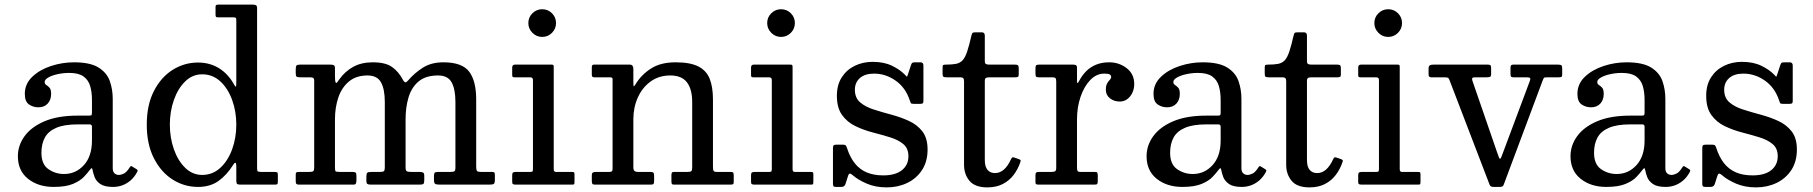

<svg xmlns="http://www.w3.org/2000/svg" viewBox="-20 -800 7856 832"><path d="M57.5 -123Q57.5 -60 101.8 -25Q146 10 212.5 10Q265.5 10 296.5 -3.2Q327.5 -16.5 343.5 -33.5Q359.5 -50.5 367.5 -61.5Q374.5 -71 377.2 -71Q380 -71 381.5 -62Q383.5 -50 389.8 -33Q396 -16 414.2 -3Q432.5 10 470 10H470.5Q491 10 510.2 3Q529.5 -4 546.2 -18.5Q563 -33 574.5 -55Q577 -60 576.2 -62.2Q575.5 -64.5 571.5 -67L553.5 -78Q550 -81 547.2 -80Q544.5 -79 542 -74.5Q529 -54 517 -48Q505 -42 494.5 -42Q484 -42 476.2 -49Q468.5 -56 468.5 -71V-372Q468.5 -412.5 455.8 -448.8Q443 -485 406.8 -507.5Q370.5 -530 300.5 -530Q250 -530 201 -514Q152 -498 119.8 -467.2Q87.5 -436.5 87.5 -393Q87.5 -360 105.5 -347.5Q123.5 -335 146.5 -335Q172 -335 186.8 -351.2Q201.5 -367.5 201.5 -393Q201.5 -412.5 194.5 -420Q187.5 -427.5 180.5 -431.8Q173.5 -436 173.5 -445Q173.5 -455 189 -464Q204.5 -473 229 -478.5Q253.5 -484 280.5 -484Q320.5 -484 341.8 -468.8Q363 -453.5 370.8 -427Q378.5 -400.5 378.5 -367V-312Q378.5 -303 376.2 -301Q374 -299 365.5 -299H316.5Q230.5 -299 173 -274.5Q115.5 -250 86.5 -210Q57.5 -170 57.5 -123ZM159.5 -138Q159.5 -176.5 174.5 -204Q189.5 -231.5 224 -246.2Q258.5 -261 316.5 -261H368.5Q378.5 -261 378.5 -251V-191Q378.5 -123 343.5 -84.5Q308.5 -46 257.5 -46Q220 -46 189.8 -67Q159.5 -88 159.5 -138Z M716 -260Q716 -317 733.5 -366.8Q751 -416.5 782.5 -447.2Q814 -478 856 -478Q901.5 -478 934.8 -447.2Q968 -416.5 986 -366.8Q1004 -317 1004 -260Q1004 -203 986 -153.2Q968 -103.5 934.8 -72.8Q901.5 -42 856 -42Q814 -42 782.5 -72.8Q751 -103.5 733.5 -153.2Q716 -203 716 -260ZM616 -260Q616 -175 646.8 -114.5Q677.5 -54 728 -22Q778.5 10 838 10Q890 10 926 -15.2Q962 -40.5 991 -86.5Q998 -97 1001 -94.2Q1004 -91.5 1004 -78.5V-18Q1004 -7 1007 -3.5Q1010 0 1021 0H1171Q1180 0 1182 -2.5Q1184 -5 1184 -14.5V-42Q1184 -51.5 1180.8 -53.2Q1177.5 -55 1168 -55H1111.5Q1100.5 -55 1097.2 -57.5Q1094 -60 1094 -71V-765Q1094 -775 1089 -777.5Q1084 -780 1074.5 -780H925.5Q920 -780 917 -778.2Q914 -776.5 914 -770.5V-737.5Q914 -731 915.5 -728Q917 -725 923 -725H988Q998 -725 1001 -723.2Q1004 -721.5 1004 -711.5V-446.5Q1004 -426.5 1002.2 -424.8Q1000.5 -423 995 -432.5Q970 -478.5 930 -503.8Q890 -529 838 -529Q778.5 -529 728 -497.2Q677.5 -465.5 646.8 -405.2Q616 -345 616 -260Z M1261.5 -15Q1261.5 -6 1264.5 -3Q1267.5 0 1275.5 0H1512.5Q1520.5 0 1522.5 -5.5Q1524.5 -11 1524.5 -18V-38Q1524.5 -49.5 1520.8 -52.2Q1517 -55 1506.5 -55H1452.5Q1437 -55 1434.2 -57.8Q1431.5 -60.5 1431.5 -76V-283Q1431.5 -334.5 1446.2 -377.8Q1461 -421 1492.2 -447Q1523.5 -473 1572.5 -473Q1614.5 -473 1631 -443.2Q1647.5 -413.5 1647.5 -358V-75Q1647.5 -61.5 1643.5 -58.2Q1639.5 -55 1625.5 -55H1588.5Q1574.5 -55 1571 -50.8Q1567.5 -46.5 1567.5 -32V-17Q1567.5 -6 1571.8 -3Q1576 0 1586.5 0H1799.5Q1812.5 0 1815.5 -4Q1818.5 -8 1818.5 -20V-38Q1818.5 -50 1813 -52.5Q1807.5 -55 1796.5 -55H1761.5Q1749 -55 1743.2 -57.5Q1737.5 -60 1737.5 -74V-283Q1737.5 -334.5 1750.2 -377.8Q1763 -421 1793.8 -447Q1824.5 -473 1878.5 -473Q1920.5 -473 1937 -443.2Q1953.5 -413.5 1953.5 -358V-75Q1953.5 -61 1949.2 -58Q1945 -55 1930.5 -55H1878.5Q1867 -55 1863.8 -51.5Q1860.5 -48 1860.5 -36V-22Q1860.5 -6.5 1865.8 -3.2Q1871 0 1885.5 0H2101.5Q2116 0 2120.2 -3.5Q2124.5 -7 2124.5 -22V-41Q2124.5 -48.5 2122.5 -51.8Q2120.5 -55 2113.5 -55H2064.5Q2050.5 -55 2047 -59.2Q2043.5 -63.5 2043.5 -77V-369Q2043.5 -449.5 2012.8 -489.8Q1982 -530 1901.5 -530Q1849 -530 1812.8 -507Q1776.5 -484 1748.5 -451.5Q1742 -444 1737.2 -443.2Q1732.5 -442.5 1725.5 -455Q1707 -490 1678.5 -510Q1650 -530 1595.5 -530Q1545.5 -530 1510 -510Q1474.5 -490 1451.5 -457.5Q1445.5 -448.5 1441 -443.2Q1436.5 -438 1434 -443.8Q1431.5 -449.5 1431.5 -473V-503Q1431.5 -514.5 1427 -517.2Q1422.5 -520 1411.5 -520H1280.5Q1268 -520 1264.8 -516Q1261.5 -512 1261.5 -499V-483Q1261.5 -471 1265.2 -468Q1269 -465 1281.5 -465H1322.5Q1332.5 -465 1337 -462.5Q1341.5 -460 1341.5 -449V-74Q1341.5 -61.5 1337.5 -58.2Q1333.5 -55 1320.5 -55H1274.5Q1267.5 -55 1264.5 -53Q1261.5 -51 1261.5 -44Z M2269.5 -700Q2269.5 -675.5 2287.2 -657.8Q2305 -640 2329.5 -640Q2354.5 -640 2372 -657.8Q2389.5 -675.5 2389.5 -700Q2389.5 -725 2372 -742.5Q2354.5 -760 2329.5 -760Q2305 -760 2287.2 -742.5Q2269.5 -725 2269.5 -700ZM2277.5 -465Q2289.5 -465 2289.5 -453V-69Q2289.5 -61 2288 -58Q2286.5 -55 2278 -55H2216Q2207 -55 2203.2 -52.5Q2199.5 -50 2199.5 -40V-12Q2199.5 -4 2203 -2Q2206.5 0 2215 0H2460Q2467 0 2468.2 -2.5Q2469.5 -5 2469.5 -12V-45Q2469.5 -52 2467 -53.5Q2464.5 -55 2457.5 -55H2390Q2384 -55 2381.8 -57.8Q2379.5 -60.5 2379.5 -67V-509.5Q2379.5 -516 2377.8 -518Q2376 -520 2370 -520H2211.5Q2199.5 -520 2199.5 -507V-477Q2199.5 -469.5 2201 -467.2Q2202.5 -465 2210 -465Z M2622.5 -465Q2628.5 -465 2631.5 -463.5Q2634.5 -462 2634.5 -456.5V-69Q2634.5 -59.5 2631 -57.2Q2627.5 -55 2617.5 -55H2562.5Q2553 -55 2548.8 -52.2Q2544.5 -49.5 2544.5 -39V-16Q2544.5 -6.5 2547 -3.2Q2549.5 0 2558.5 0H2800.5Q2809 0 2811.8 -3Q2814.5 -6 2814.5 -15V-38Q2814.5 -49 2810.8 -52Q2807 -55 2797 -55H2745.5Q2734 -55 2729.2 -59.5Q2724.5 -64 2724.5 -75.5V-283Q2724.5 -334.5 2744 -377.8Q2763.5 -421 2799.5 -447Q2835.5 -473 2884.5 -473Q2934 -473 2956.8 -443.2Q2979.5 -413.5 2979.5 -358V-74.5Q2979.5 -61.5 2975.5 -58.2Q2971.5 -55 2959.5 -55H2902Q2894 -55 2891.8 -52Q2889.5 -49 2889.5 -40.5V-15.5Q2889.5 -7.5 2891 -3.8Q2892.5 0 2900.5 0H3144Q3152.5 0 3156 -1.5Q3159.5 -3 3159.5 -11V-40Q3159.5 -48.5 3157.2 -51.8Q3155 -55 3146.5 -55H3087.5Q3074.5 -55 3072 -59.8Q3069.5 -64.5 3069.5 -77.5V-369Q3069.5 -422.5 3055.5 -458.2Q3041.5 -494 3006.2 -512Q2971 -530 2907.5 -530Q2842.5 -530 2800.5 -502.8Q2758.5 -475.5 2734.5 -435.5Q2729.5 -427.5 2727 -426Q2724.5 -424.5 2724.5 -444V-502.5Q2724.5 -509.5 2721 -514.8Q2717.5 -520 2709 -520H2554Q2548.5 -520 2546.5 -517.2Q2544.5 -514.5 2544.5 -508.5V-477.5Q2544.5 -471 2546.5 -468Q2548.5 -465 2555 -465Z M3304.5 -700Q3304.5 -675.5 3322.2 -657.8Q3340 -640 3364.5 -640Q3389.5 -640 3407 -657.8Q3424.5 -675.5 3424.5 -700Q3424.5 -725 3407 -742.5Q3389.5 -760 3364.5 -760Q3340 -760 3322.2 -742.5Q3304.5 -725 3304.5 -700ZM3312.5 -465Q3324.5 -465 3324.5 -453V-69Q3324.5 -61 3323 -58Q3321.5 -55 3313 -55H3251Q3242 -55 3238.2 -52.5Q3234.5 -50 3234.5 -40V-12Q3234.5 -4 3238 -2Q3241.5 0 3250 0H3495Q3502 0 3503.2 -2.5Q3504.5 -5 3504.5 -12V-45Q3504.5 -52 3502 -53.5Q3499.5 -55 3492.5 -55H3425Q3419 -55 3416.8 -57.8Q3414.5 -60.5 3414.5 -67V-509.5Q3414.5 -516 3412.8 -518Q3411 -520 3405 -520H3246.5Q3234.5 -520 3234.5 -507V-477Q3234.5 -469.5 3236 -467.2Q3237.5 -465 3245 -465Z M3922.5 -364.5Q3925 -357 3926.8 -353.5Q3928.5 -350 3939 -350H3967Q3975.5 -350 3978.5 -352.2Q3981.5 -354.5 3981.5 -362.5V-516Q3981.5 -530 3968.5 -530H3946Q3936.5 -530 3933.5 -528Q3930.5 -526 3928 -519L3915 -479.5Q3911 -466 3909.2 -468Q3907.5 -470 3899.5 -478Q3879.5 -498.5 3845 -515.2Q3810.5 -532 3761.5 -532Q3719 -532 3683.8 -514.8Q3648.5 -497.5 3627.5 -464.8Q3606.5 -432 3606.5 -385Q3606.5 -332.5 3629 -301.5Q3651.5 -270.5 3686.8 -253.5Q3722 -236.5 3761.5 -226.2Q3801 -216 3836.2 -205.2Q3871.5 -194.5 3894 -176Q3916.5 -157.5 3916.5 -123Q3916.5 -85 3888.2 -62.5Q3860 -40 3807.5 -40Q3766 -40 3735.5 -53Q3705 -66 3684 -92.5Q3663 -119 3650 -159.5Q3648 -165.5 3645.2 -169.2Q3642.5 -173 3634 -173H3603.5Q3595 -173 3592.2 -169.8Q3589.5 -166.5 3589.5 -157.5V-3.5Q3589.5 4 3592 7Q3594.5 10 3602 10H3625Q3633 10 3637.2 6.8Q3641.5 3.5 3643.5 -2L3655 -38Q3658.5 -48 3663 -47.8Q3667.5 -47.5 3675.5 -40.5Q3698.5 -20.5 3736.2 -4.2Q3774 12 3822.5 12Q3871 12 3911.2 -7.2Q3951.5 -26.5 3975.5 -63.2Q3999.5 -100 3999.5 -152Q3999.5 -201.5 3976.8 -230.8Q3954 -260 3918.2 -276.2Q3882.5 -292.5 3842.2 -303.2Q3802 -314 3766 -325.5Q3730 -337 3707.2 -356.5Q3684.5 -376 3684.5 -411Q3684.5 -442.5 3706.2 -461.8Q3728 -481 3767.5 -481Q3818 -481 3861.2 -450.5Q3904.5 -420 3922.5 -364.5Z M4401.5 -97.5Q4404 -104 4401.8 -106.5Q4399.5 -109 4393.5 -111L4377.5 -116.5Q4369.5 -119.5 4366.8 -118Q4364 -116.5 4360.5 -109Q4347.5 -80.5 4330.2 -65.2Q4313 -50 4291.5 -50Q4271.5 -50 4259.5 -63.5Q4247.5 -77 4247.5 -107V-448.5Q4247.5 -460 4252.5 -462.5Q4257.5 -465 4268 -465H4378Q4387 -465 4390.8 -466.8Q4394.5 -468.5 4394.5 -477.5V-503.5Q4394.5 -514 4391.2 -517Q4388 -520 4378 -520H4267Q4257.5 -520 4252.5 -522.5Q4247.5 -525 4247.5 -535.5V-645.5Q4247.5 -660 4234.5 -660H4207.5Q4196.5 -660 4194 -657Q4191.5 -654 4189.5 -645.5Q4179.5 -602 4171 -576.5Q4162.5 -551 4151.5 -539Q4140.5 -527 4123.5 -523.5Q4106.5 -520 4079.5 -520Q4070 -520 4067.2 -518.2Q4064.5 -516.5 4064.5 -507V-480Q4064.5 -470 4068 -467.5Q4071.5 -465 4082 -465H4141.5Q4150.5 -465 4154 -461Q4157.5 -457 4157.5 -448V-86Q4157.5 -45 4181 -16.5Q4204.5 12 4258.5 12Q4297.5 12 4325.8 -2.8Q4354 -17.5 4372.8 -42.5Q4391.5 -67.5 4401.5 -97.5Z M4557 -446V-72.5Q4557 -61.5 4552.5 -58.2Q4548 -55 4536.5 -55H4481Q4473.5 -55 4470.2 -52.2Q4467 -49.5 4467 -41V-9.5Q4467 -3 4470.8 -1.5Q4474.5 0 4481 0H4724Q4732.5 0 4734.8 -3.2Q4737 -6.5 4737 -15.5V-38Q4737 -47.5 4735.2 -51.2Q4733.5 -55 4724 -55H4663Q4651.5 -55 4649.2 -59.5Q4647 -64 4647 -75.5V-283Q4647 -334.5 4662.2 -379.8Q4677.5 -425 4704.2 -453Q4731 -481 4765 -481Q4783 -481 4789 -477.2Q4795 -473.5 4795 -466Q4795 -460 4789.2 -454.2Q4783.5 -448.5 4777.8 -438.8Q4772 -429 4772 -411Q4772 -388 4789.8 -374Q4807.5 -360 4833 -360Q4850.5 -360 4864.5 -370.2Q4878.5 -380.5 4886.8 -397.8Q4895 -415 4895 -436Q4895 -479.5 4862 -504.8Q4829 -530 4787 -530Q4754.5 -530 4729.8 -519.8Q4705 -509.5 4687.2 -491.8Q4669.5 -474 4657.5 -451.5Q4651 -439 4649 -440Q4647 -441 4647 -453.5V-506Q4647 -515.5 4642.2 -517.8Q4637.5 -520 4629 -520H4483Q4472.5 -520 4469.8 -516.5Q4467 -513 4467 -502.5V-484Q4467 -473 4469 -469Q4471 -465 4482 -465H4539Q4550.5 -465 4553.8 -461.5Q4557 -458 4557 -446Z M4948.5 -123Q4948.5 -60 4992.8 -25Q5037 10 5103.5 10Q5156.5 10 5187.5 -3.2Q5218.5 -16.5 5234.5 -33.5Q5250.5 -50.5 5258.5 -61.5Q5265.5 -71 5268.2 -71Q5271 -71 5272.5 -62Q5274.5 -50 5280.8 -33Q5287 -16 5305.2 -3Q5323.5 10 5361 10H5361.5Q5382 10 5401.2 3Q5420.5 -4 5437.2 -18.5Q5454 -33 5465.5 -55Q5468 -60 5467.2 -62.2Q5466.5 -64.5 5462.5 -67L5444.5 -78Q5441 -81 5438.2 -80Q5435.5 -79 5433 -74.5Q5420 -54 5408 -48Q5396 -42 5385.5 -42Q5375 -42 5367.2 -49Q5359.5 -56 5359.5 -71V-372Q5359.5 -412.5 5346.8 -448.8Q5334 -485 5297.8 -507.5Q5261.5 -530 5191.5 -530Q5141 -530 5092 -514Q5043 -498 5010.8 -467.2Q4978.5 -436.5 4978.5 -393Q4978.5 -360 4996.5 -347.5Q5014.5 -335 5037.5 -335Q5063 -335 5077.8 -351.2Q5092.5 -367.5 5092.5 -393Q5092.5 -412.5 5085.5 -420Q5078.5 -427.5 5071.5 -431.8Q5064.5 -436 5064.5 -445Q5064.5 -455 5080 -464Q5095.5 -473 5120 -478.5Q5144.5 -484 5171.5 -484Q5211.5 -484 5232.8 -468.8Q5254 -453.5 5261.8 -427Q5269.5 -400.5 5269.5 -367V-312Q5269.5 -303 5267.2 -301Q5265 -299 5256.5 -299H5207.5Q5121.5 -299 5064 -274.5Q5006.5 -250 4977.5 -210Q4948.5 -170 4948.5 -123ZM5050.5 -138Q5050.5 -176.5 5065.5 -204Q5080.5 -231.5 5115 -246.2Q5149.5 -261 5207.5 -261H5259.5Q5269.5 -261 5269.5 -251V-191Q5269.5 -123 5234.5 -84.5Q5199.5 -46 5148.5 -46Q5111 -46 5080.8 -67Q5050.5 -88 5050.5 -138Z M5797.5 -97.5Q5800 -104 5797.8 -106.5Q5795.5 -109 5789.5 -111L5773.5 -116.5Q5765.5 -119.5 5762.8 -118Q5760 -116.5 5756.5 -109Q5743.5 -80.5 5726.2 -65.2Q5709 -50 5687.5 -50Q5667.5 -50 5655.5 -63.5Q5643.5 -77 5643.5 -107V-448.5Q5643.5 -460 5648.5 -462.5Q5653.5 -465 5664 -465H5774Q5783 -465 5786.8 -466.8Q5790.5 -468.5 5790.5 -477.5V-503.5Q5790.5 -514 5787.2 -517Q5784 -520 5774 -520H5663Q5653.5 -520 5648.5 -522.5Q5643.5 -525 5643.5 -535.5V-645.5Q5643.5 -660 5630.5 -660H5603.5Q5592.5 -660 5590 -657Q5587.5 -654 5585.5 -645.5Q5575.5 -602 5567 -576.5Q5558.5 -551 5547.5 -539Q5536.5 -527 5519.5 -523.5Q5502.5 -520 5475.5 -520Q5466 -520 5463.2 -518.2Q5460.5 -516.5 5460.5 -507V-480Q5460.5 -470 5464 -467.5Q5467.5 -465 5478 -465H5537.5Q5546.5 -465 5550 -461Q5553.5 -457 5553.5 -448V-86Q5553.5 -45 5577 -16.5Q5600.5 12 5654.5 12Q5693.5 12 5721.8 -2.8Q5750 -17.5 5768.8 -42.5Q5787.5 -67.5 5797.5 -97.5Z M5935.5 -700Q5935.5 -675.5 5953.2 -657.8Q5971 -640 5995.5 -640Q6020.5 -640 6038 -657.8Q6055.5 -675.5 6055.5 -700Q6055.5 -725 6038 -742.5Q6020.5 -760 5995.5 -760Q5971 -760 5953.2 -742.5Q5935.5 -725 5935.5 -700ZM5943.5 -465Q5955.5 -465 5955.5 -453V-69Q5955.5 -61 5954 -58Q5952.5 -55 5944 -55H5882Q5873 -55 5869.2 -52.5Q5865.5 -50 5865.5 -40V-12Q5865.5 -4 5869 -2Q5872.5 0 5881 0H6126Q6133 0 6134.2 -2.5Q6135.5 -5 6135.5 -12V-45Q6135.5 -52 6133 -53.5Q6130.5 -55 6123.5 -55H6056Q6050 -55 6047.8 -57.8Q6045.5 -60.5 6045.5 -67V-509.5Q6045.5 -516 6043.8 -518Q6042 -520 6036 -520H5877.5Q5865.5 -520 5865.5 -507V-477Q5865.5 -469.5 5867 -467.2Q5868.5 -465 5876 -465Z M6494.5 -142.5Q6489 -127 6485.8 -119.5Q6482.5 -112 6480 -112Q6477.5 -112 6474.5 -120.2Q6471.5 -128.5 6466 -144L6360.5 -450Q6358 -458 6359.8 -461.5Q6361.5 -465 6372.5 -465H6420.5Q6432.5 -465 6437 -467Q6441.5 -469 6441.5 -481V-506Q6441.5 -514.5 6438.5 -517.2Q6435.5 -520 6427.5 -520H6191.5Q6181.5 -520 6176 -517Q6170.5 -514 6170.5 -502.5V-477Q6170.5 -471 6173.2 -468Q6176 -465 6182.5 -465H6237.5Q6248 -465 6253 -463.5Q6258 -462 6260.5 -454.5L6435 0.5Q6437.5 6.5 6441.8 8.2Q6446 10 6454.5 10H6477Q6485.5 10 6489.8 8.2Q6494 6.5 6496 0.5L6665 -451.5Q6668 -459 6669.8 -462Q6671.5 -465 6682.5 -465H6734.5Q6743 -465 6746.2 -466.8Q6749.5 -468.5 6749.5 -476.5V-503Q6749.5 -514.5 6745.8 -517.2Q6742 -520 6731.5 -520H6537Q6530.5 -520 6528 -516.5Q6525.5 -513 6525.5 -506.5V-479.5Q6525.5 -471 6528 -468Q6530.5 -465 6538.5 -465H6594.5Q6607.5 -465 6610.2 -461.8Q6613 -458.5 6609 -448.5Z M6785.5 -123Q6785.5 -60 6829.8 -25Q6874 10 6940.5 10Q6993.5 10 7024.5 -3.2Q7055.5 -16.5 7071.5 -33.5Q7087.5 -50.5 7095.5 -61.5Q7102.5 -71 7105.2 -71Q7108 -71 7109.5 -62Q7111.5 -50 7117.8 -33Q7124 -16 7142.2 -3Q7160.5 10 7198 10H7198.5Q7219 10 7238.2 3Q7257.5 -4 7274.2 -18.5Q7291 -33 7302.5 -55Q7305 -60 7304.2 -62.2Q7303.5 -64.5 7299.5 -67L7281.5 -78Q7278 -81 7275.2 -80Q7272.5 -79 7270 -74.5Q7257 -54 7245 -48Q7233 -42 7222.5 -42Q7212 -42 7204.2 -49Q7196.5 -56 7196.5 -71V-372Q7196.5 -412.5 7183.8 -448.8Q7171 -485 7134.8 -507.5Q7098.5 -530 7028.5 -530Q6978 -530 6929 -514Q6880 -498 6847.8 -467.2Q6815.5 -436.5 6815.5 -393Q6815.5 -360 6833.5 -347.5Q6851.5 -335 6874.5 -335Q6900 -335 6914.8 -351.2Q6929.5 -367.5 6929.5 -393Q6929.5 -412.5 6922.5 -420Q6915.5 -427.5 6908.5 -431.8Q6901.5 -436 6901.5 -445Q6901.5 -455 6917 -464Q6932.5 -473 6957 -478.5Q6981.5 -484 7008.5 -484Q7048.5 -484 7069.8 -468.8Q7091 -453.5 7098.8 -427Q7106.5 -400.5 7106.5 -367V-312Q7106.5 -303 7104.2 -301Q7102 -299 7093.5 -299H7044.5Q6958.5 -299 6901 -274.5Q6843.5 -250 6814.5 -210Q6785.5 -170 6785.5 -123ZM6887.5 -138Q6887.5 -176.5 6902.5 -204Q6917.5 -231.5 6952 -246.2Q6986.5 -261 7044.5 -261H7096.5Q7106.5 -261 7106.5 -251V-191Q7106.5 -123 7071.5 -84.5Q7036.5 -46 6985.5 -46Q6948 -46 6917.8 -67Q6887.5 -88 6887.5 -138Z M7689.5 -364.5Q7692 -357 7693.8 -353.5Q7695.5 -350 7706 -350H7734Q7742.5 -350 7745.5 -352.2Q7748.5 -354.5 7748.5 -362.5V-516Q7748.5 -530 7735.5 -530H7713Q7703.5 -530 7700.5 -528Q7697.5 -526 7695 -519L7682 -479.5Q7678 -466 7676.2 -468Q7674.5 -470 7666.5 -478Q7646.5 -498.5 7612 -515.2Q7577.5 -532 7528.5 -532Q7486 -532 7450.8 -514.8Q7415.5 -497.5 7394.5 -464.8Q7373.5 -432 7373.5 -385Q7373.5 -332.5 7396 -301.5Q7418.5 -270.5 7453.8 -253.5Q7489 -236.5 7528.5 -226.2Q7568 -216 7603.2 -205.2Q7638.5 -194.5 7661 -176Q7683.5 -157.5 7683.5 -123Q7683.5 -85 7655.2 -62.5Q7627 -40 7574.5 -40Q7533 -40 7502.5 -53Q7472 -66 7451 -92.5Q7430 -119 7417 -159.5Q7415 -165.5 7412.2 -169.2Q7409.5 -173 7401 -173H7370.5Q7362 -173 7359.2 -169.8Q7356.5 -166.5 7356.5 -157.5V-3.5Q7356.5 4 7359 7Q7361.5 10 7369 10H7392Q7400 10 7404.2 6.8Q7408.5 3.5 7410.5 -2L7422 -38Q7425.5 -48 7430 -47.8Q7434.5 -47.5 7442.5 -40.5Q7465.5 -20.5 7503.2 -4.2Q7541 12 7589.5 12Q7638 12 7678.2 -7.2Q7718.5 -26.5 7742.5 -63.2Q7766.5 -100 7766.5 -152Q7766.5 -201.5 7743.8 -230.8Q7721 -260 7685.2 -276.2Q7649.5 -292.5 7609.2 -303.2Q7569 -314 7533 -325.5Q7497 -337 7474.2 -356.5Q7451.5 -376 7451.5 -411Q7451.5 -442.5 7473.2 -461.8Q7495 -481 7534.5 -481Q7585 -481 7628.2 -450.5Q7671.5 -420 7689.5 -364.5Z"/></svg>

Font: Besley
Style: Regular
Weight: 400
Designer: Owen Earl
Foundry: indestructible type*
Version: Version 4.000